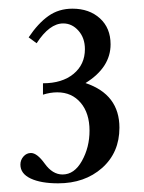

<svg xmlns="http://www.w3.org/2000/svg" viewBox="-20 -672 333 445"><path d="M114.7 -247.1Q74.7 -247.1 51 -258.3Q27.3 -269.5 27.3 -290.5Q27.3 -301.3 34.4 -309.3Q41.5 -317.4 51.8 -317.4Q65.9 -317.4 83.5 -293Q101.6 -267.6 125 -267.6Q152.3 -267.6 169.9 -299.1Q187.5 -330.6 187.5 -369.1Q187.5 -409.7 167 -433.8Q146.5 -458 112.8 -458Q96.7 -458 79.6 -452.6V-479Q124 -479 150.4 -500.7Q176.8 -522.5 176.8 -558.1Q176.8 -584 161.9 -600.8Q147 -617.7 126.5 -617.7Q94.7 -617.7 64.9 -571.8L46.4 -585.4Q68.4 -618.2 92.3 -635Q116.2 -651.9 147.9 -651.9Q187 -651.9 211.7 -629.4Q236.3 -606.9 236.3 -569.3Q236.3 -515.6 178.2 -479.5Q256.8 -453.1 256.8 -376Q256.8 -318.4 216.6 -282.7Q176.3 -247.1 114.7 -247.1Z"/></svg>

Font: Elstob 10pt
Style: Regular
Weight: 400
Designer: Peter S. Baker
Version: Version 1.015